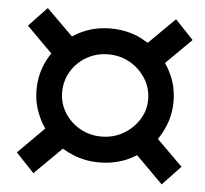

<svg xmlns="http://www.w3.org/2000/svg" viewBox="-48 -691 797 747"><g transform="rotate(5 350.0 -317.5)"><path d="M610 5 505 -100Q486 -88 465 -79Q416 -59 360 -59Q305 -59 257 -79Q235 -88 215 -100L109 5L38 -70L140 -172Q125 -193 114 -219Q93 -266 93 -320Q93 -374 114 -422Q124 -445 138 -465L38 -565L109 -640L212 -538Q233 -552 257 -562Q305 -582 360 -582Q416 -582 465 -562Q487 -552 508 -539L610 -640L681 -565L582 -467Q596 -446 607 -422Q628 -374 628 -320Q628 -266 607 -219Q596 -193 580 -170L681 -70ZM360 -160Q406 -160 444 -181.5Q482 -203 505.5 -239.5Q529 -276 529 -319Q529 -364 505.5 -401Q482 -438 444 -459.5Q406 -481 360 -481Q314 -481 276 -459.5Q238 -438 215.5 -401Q193 -364 193 -319Q193 -276 215.5 -239.5Q238 -203 276 -181.5Q314 -160 360 -160Z"/></g></svg>

Font: Montserrat Thin SemiBold
Style: Italic
Weight: 600
Italic angle: -11.3°
Version: Version 9.000